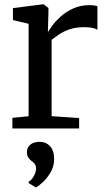

<svg xmlns="http://www.w3.org/2000/svg" viewBox="-20 -586 488 876"><path d="M36.5 0V-48.5L110.5 -55.5V-477.5L39 -494.5V-549L176.5 -566.5H179.5L201 -549.5V-530.5L198.5 -442.5H201Q205.5 -450.5 219.5 -470Q233.5 -489.5 257 -510.8Q280.5 -532 313.5 -547.2Q346.5 -562.5 388 -562.5Q402.5 -562.5 411 -561Q419.5 -559.5 424.5 -557.5V-450Q419 -454.5 404 -458.2Q389 -462 365 -462Q324.5 -462 296 -451.8Q267.5 -441.5 248.2 -428.2Q229 -415 215.5 -404.5V-56L341 -47.5V0ZM227 139.5Q227 174 210.2 201.5Q193.5 229 173.8 246.8Q154 264.5 144.5 269H143L111 249.5L110.5 243Q124.5 236 134.5 217Q144.5 198 144.5 183.5Q144.5 168.5 137.8 160.8Q131 153 123.5 148Q116 142 109.5 133.5Q103 125 103 108.5Q103 89.5 113 79Q123 68.5 135.8 64.8Q148.5 61 157 61H159.5Q190 61 208.5 81.2Q227 101.5 227 139.5Z"/></svg>

Font: Merriweather 20pt
Style: Regular
Weight: 400
Version: Version 2.100